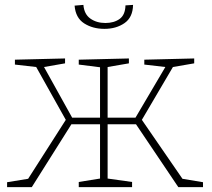

<svg xmlns="http://www.w3.org/2000/svg" viewBox="-20 -765 868 785"><path d="M9 0V-20L95 -34L249 -275L128 -491L41 -501V-521L246 -526V-506L160 -491L275 -284H389V-490L302 -501V-521L507 -526V-506L420 -491V-284H534L656 -491L570 -501V-521L774 -526V-506L687 -491L560 -275L726 -34L810 -20V0H709L536 -257H420V-35L520 -21V0H302V-21L389 -35V-257H272L110 0ZM407 -647Q359 -647 324 -669.5Q289 -692 285 -742L321 -745Q324 -707 349.5 -689Q375 -671 411 -671Q446 -671 469 -687.5Q492 -704 493 -743L524 -745Q523 -694 489 -670.5Q455 -647 407 -647Z"/></svg>

Font: Bitter ExtraLight
Style: Regular
Weight: 200
Designer: Sol Matas, and Bitter project Authors
Foundry: Sol Matas
Version: Version 2.001